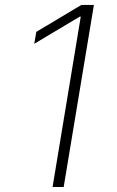

<svg xmlns="http://www.w3.org/2000/svg" viewBox="-20 -747 466 767"><path d="M355.1 -727.3 234.4 0H190L302.6 -680.4H298.3L116.8 -572.1L125 -619.7L305 -727.3Z"/></svg>

Font: Inter P Extra Light
Style: Italic
Weight: 200
Italic angle: 9.39999°
Designer: Rasmus Andersson
Foundry: rsms
Version: Version 3.018;git-588b23468